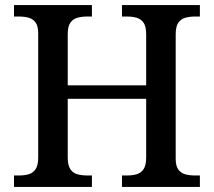

<svg xmlns="http://www.w3.org/2000/svg" viewBox="-20 -734 840 754"><path d="M35 0V-45H56Q77 -45 93.5 -50Q110 -55 120 -70Q130 -85 130 -115V-603Q130 -632 119.5 -646Q109 -660 92.5 -664.5Q76 -669 56 -669H35V-714H341V-669H320Q300 -669 283 -664Q266 -659 256 -644.5Q246 -630 246 -599V-399H554V-599Q554 -630 544 -644.5Q534 -659 517.5 -664Q501 -669 480 -669H459V-714H765V-669H744Q724 -669 707 -664Q690 -659 680 -644.5Q670 -630 670 -599V-110Q670 -82 680.5 -68Q691 -54 707.5 -49.5Q724 -45 744 -45H765V0H459V-45H480Q501 -45 517.5 -50Q534 -55 544 -70Q554 -85 554 -115V-346H246V-115Q246 -85 256 -70Q266 -55 283 -50Q300 -45 320 -45H341V0Z"/></svg>

Font: Noto Serif Thai Medium
Style: Regular
Weight: 500
Version: Version 2.001